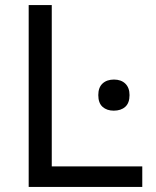

<svg xmlns="http://www.w3.org/2000/svg" viewBox="-20 -733 612 753"><path d="M92.5 0V-713H183V-80.5H538V0ZM426 -299Q399 -299 382.2 -314Q365.5 -329 365.5 -360Q365.5 -390 382.2 -405.5Q399 -421 427 -421Q455 -421 471.5 -405Q488 -389 488 -360Q488 -329 471.2 -314Q454.5 -299 426 -299Z"/></svg>

Font: Commissioner
Style: Regular
Weight: 400
Designer: Kostas Bartsokas
Foundry: Kostas Bartsokas
Version: Version 1.000; ttfautohint (v1.8.3)